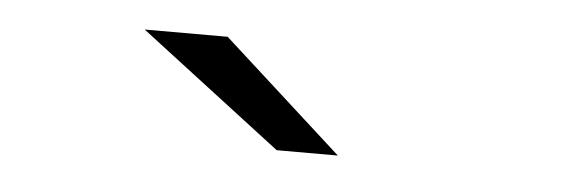

<svg xmlns="http://www.w3.org/2000/svg" viewBox="-26 -779 652 219"><g transform="rotate(5 300.0 -669.0)"><path d="M295 -607H365L228 -731H133Z"/></g></svg>

Font: Talent
Style: Regular
Weight: 400
Designer: Mike Powis
Version: Version 1.001;hotconv 1.0.109;makeotfexe 2.5.65596